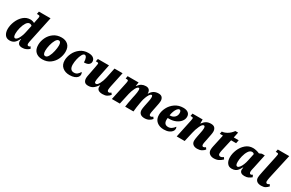

<svg xmlns="http://www.w3.org/2000/svg" viewBox="182 -2236 5637 3722"><g transform="rotate(30 3000.5 -375.0)"><path d="M38 -167Q38 -250 74 -338.5Q110 -427 176.5 -486.5Q243 -546 331 -546Q357 -546 381 -539Q405 -532 423 -521Q426 -549 435 -584L443 -620Q451 -652 451 -674Q451 -688 442.5 -694.5Q434 -701 407 -701H384L395 -760H655L539 -215Q523 -145 523 -118Q523 -78 555 -78Q565 -78 576.5 -84Q588 -90 594 -96L616 -52Q581 -23 546 -6.5Q511 10 460 10Q358 10 358 -87Q358 -106 363 -126H357Q320 -51 279.5 -20.5Q239 10 180 10Q108 10 73 -40.5Q38 -91 38 -167ZM375 -288 409 -448Q400 -459 385 -465.5Q370 -472 357 -472Q315 -472 282 -420Q249 -368 231 -295Q213 -222 213 -166Q213 -80 253 -80Q287 -80 322.5 -143Q358 -206 375 -288Z M705 -196Q705 -277 742.5 -358Q780 -439 854 -492.5Q928 -546 1032 -546Q1121 -546 1176.5 -495Q1232 -444 1232 -341Q1232 -262 1196 -180.5Q1160 -99 1087 -44.5Q1014 10 909 10Q815 10 760 -42.5Q705 -95 705 -196ZM1060 -382Q1060 -470 1009 -470Q974 -470 944.5 -419Q915 -368 897.5 -295.5Q880 -223 880 -166Q880 -73 932 -73Q970 -73 999 -126.5Q1028 -180 1044 -254Q1060 -328 1060 -382Z M1299 -192Q1299 -271 1338 -353.5Q1377 -436 1452 -491Q1527 -546 1628 -546Q1704 -546 1742 -516Q1780 -486 1780 -437Q1780 -398 1747.5 -370.5Q1715 -343 1643 -343Q1644 -401 1627.5 -440.5Q1611 -480 1582 -480Q1554 -480 1529.5 -435Q1505 -390 1490 -324Q1475 -258 1475 -200Q1475 -138 1499.5 -106Q1524 -74 1572 -74Q1617 -74 1645.5 -97.5Q1674 -121 1698 -161Q1705 -153 1710 -139Q1715 -125 1715 -108Q1715 -78 1693.5 -51Q1672 -24 1628 -7Q1584 10 1520 10Q1423 10 1361 -42.5Q1299 -95 1299 -192Z M2135 -81Q2135 -94 2139 -114H2132Q2086 -50 2043 -20.5Q2000 9 1937 9Q1880 9 1855.5 -21Q1831 -51 1831 -99Q1831 -129 1839 -167Q1847 -205 1848 -212L1882 -389L1886 -413Q1892 -442 1892 -453Q1892 -467 1885 -472Q1878 -477 1856 -477H1832L1844 -536H2093L2032 -237Q2019 -177 2019 -138Q2019 -99 2053 -99Q2083 -99 2116.5 -161.5Q2150 -224 2167 -301L2216 -536H2397L2326 -202Q2322 -181 2318.5 -160Q2315 -139 2315 -120Q2315 -102 2324 -91Q2333 -80 2348 -80Q2361 -80 2371.5 -85.5Q2382 -91 2398 -103L2424 -67Q2395 -32 2357.5 -11Q2320 10 2261 10Q2135 10 2135 -81Z M3070 -105Q3070 -137 3084 -207L3101 -289Q3102 -294 3110 -333.5Q3118 -373 3118 -405Q3118 -454 3096 -454Q3073 -454 3050.5 -419.5Q3028 -385 3011 -337.5Q2994 -290 2987 -253L2976 -192Q2959 -101 2950 0H2764Q2773 -75 2803 -223L2817 -288Q2832 -359 2832 -404Q2832 -449 2812 -449Q2780 -449 2747.5 -382.5Q2715 -316 2700 -248L2645 0H2467L2551 -396Q2552 -402 2555.5 -419.5Q2559 -437 2559 -450Q2559 -465 2551.5 -471Q2544 -477 2524 -477H2500L2510 -536H2755L2742 -452H2747Q2785 -504 2825.5 -525Q2866 -546 2917 -546Q3013 -546 3017 -443V-435H3019Q3051 -493 3095.5 -519.5Q3140 -546 3201 -546Q3257 -546 3282 -515.5Q3307 -485 3307 -438Q3307 -403 3288 -315L3268 -216Q3254 -151 3254 -123Q3254 -103 3262 -92.5Q3270 -82 3284 -82Q3297 -82 3307.5 -87Q3318 -92 3334 -105L3360 -68Q3334 -35 3293.5 -13.5Q3253 8 3196 8Q3134 8 3102 -22.5Q3070 -53 3070 -105Z M3410 -192Q3410 -271 3451.5 -353.5Q3493 -436 3571.5 -491Q3650 -546 3755 -546Q3825 -546 3864 -515.5Q3903 -485 3903 -429Q3903 -374 3866.5 -326.5Q3830 -279 3766 -250.5Q3702 -222 3624 -222H3588Q3585 -204 3585 -182Q3585 -74 3681 -74Q3723 -74 3759 -99Q3795 -124 3817 -159Q3830 -146 3830 -115Q3830 -85 3807.5 -56.5Q3785 -28 3740 -9Q3695 10 3630 10Q3534 10 3472 -42Q3410 -94 3410 -192ZM3601 -285Q3661 -285 3701.5 -322Q3742 -359 3742 -419Q3742 -447 3732 -463.5Q3722 -480 3705 -480Q3681 -480 3657.5 -451.5Q3634 -423 3617 -377.5Q3600 -332 3594 -285Z M4251 -98Q4251 -133 4265 -205L4281 -285Q4297 -354 4297 -397Q4297 -449 4268 -449Q4233 -449 4197 -370.5Q4161 -292 4144 -212L4096 0H3918L4002 -396Q4011 -434 4011 -451Q4011 -465 4004 -471Q3997 -477 3975 -477H3951L3962 -536H4189V-446H4192Q4231 -500 4273 -523Q4315 -546 4373 -546Q4434 -546 4460.5 -514.5Q4487 -483 4487 -433Q4487 -404 4479 -362.5Q4471 -321 4469 -312L4450 -214Q4449 -208 4442 -176.5Q4435 -145 4435 -121Q4435 -101 4443 -90.5Q4451 -80 4465 -80Q4477 -80 4488.5 -85.5Q4500 -91 4515 -103L4541 -66Q4516 -33 4475 -11.5Q4434 10 4378 10Q4318 10 4284.5 -18.5Q4251 -47 4251 -98Z M4616 -106Q4616 -143 4627 -191L4686 -462H4616L4628 -519Q4674 -519 4736.5 -553.5Q4799 -588 4851 -659H4912L4886 -536H4996L4981 -462H4869L4810 -200Q4801 -158 4801 -128Q4801 -107 4813 -95Q4825 -83 4843 -83Q4875 -83 4912 -111L4937 -72Q4898 -34 4854 -12Q4810 10 4748 10Q4692 10 4654 -20.5Q4616 -51 4616 -106Z M5012 -167Q5012 -250 5048.5 -338.5Q5085 -427 5154 -486.5Q5223 -546 5316 -546Q5352 -546 5394.5 -535.5Q5437 -525 5461 -512L5516 -535H5581L5516 -228Q5514 -221 5505.5 -183Q5497 -145 5497 -124Q5497 -102 5506 -90Q5515 -78 5529 -78Q5537 -78 5544.5 -81.5Q5552 -85 5557.5 -89Q5563 -93 5568 -96L5590 -50Q5552 -21 5519.5 -5.5Q5487 10 5434 10Q5386 10 5358.5 -11Q5331 -32 5331 -73Q5331 -92 5337 -123H5331Q5304 -73 5282.5 -46.5Q5261 -20 5229.5 -5Q5198 10 5148 10Q5084 10 5048 -39.5Q5012 -89 5012 -167ZM5349 -288 5383 -448Q5376 -460 5363 -466Q5350 -472 5335 -472Q5290 -472 5256.5 -420.5Q5223 -369 5205 -296.5Q5187 -224 5187 -166Q5187 -119 5197.5 -99.5Q5208 -80 5227 -80Q5250 -80 5274.5 -110Q5299 -140 5319 -188.5Q5339 -237 5349 -288Z M5679 -98Q5679 -120 5684 -149Q5689 -178 5702 -242L5782 -620Q5791 -661 5791 -674Q5791 -688 5784 -694.5Q5777 -701 5755 -701H5730L5742 -760H5998L5876 -209Q5864 -150 5864 -120Q5864 -101 5872.5 -90.5Q5881 -80 5896 -80Q5906 -80 5915.5 -84.5Q5925 -89 5941 -101L5966 -64Q5936 -29 5902 -9.5Q5868 10 5811 10Q5747 10 5713 -18Q5679 -46 5679 -98Z"/></g></svg>

Font: Noto Serif NarrowBlack
Style: Italic
Weight: 900
Width: 4
Italic angle: -12°
Designer: Monotype Design Team
Foundry: Monotype Imaging Inc.
Version: Version 1.001